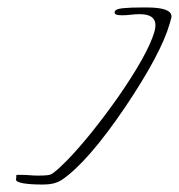

<svg xmlns="http://www.w3.org/2000/svg" viewBox="-20 -482 480 515"><path d="M96 13Q61 13 41.5 9.5Q22 6 23 -1Q23 -3 23.5 -5.5Q24 -8 24 -13H36Q48 -13 59.5 -12Q71 -11 82 -11Q109 -11 116 -14Q124 -18 134.5 -27.5Q145 -37 161 -53Q191 -84 224.5 -125.5Q258 -167 295 -219Q336 -278 360.5 -322Q385 -366 394 -396Q397 -407 397 -414Q397 -444 355 -444Q343 -444 331 -442.5Q319 -441 307 -441Q284 -441 288 -451Q290 -458 309.5 -460Q329 -462 362 -462H373Q440 -462 440 -438Q440 -435 438.5 -430.5Q437 -426 435 -418Q412 -338 316 -195Q215 -46 145 1Q126 13 96 13Z"/></svg>

Font: Grey Qo
Style: Regular
Weight: 400
Designer: Robert E. Leuschke
Foundry: Robert E. Leuschke
Version: Version 2.010